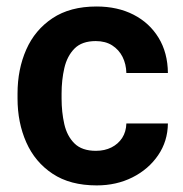

<svg xmlns="http://www.w3.org/2000/svg" viewBox="-20 -558 561 588"><path d="M273.8 -96.1Q300.5 -96.1 321.2 -106.5Q342 -116.9 354.2 -135.7Q366.3 -154.5 367 -179.9H494.2Q493.6 -125.4 464.2 -82.5Q434.9 -39.6 385.8 -14.9Q336.7 9.8 276.2 9.8Q194.8 9.8 141.1 -25.9Q87.3 -61.5 60.5 -122Q33.7 -182.5 33.7 -256.5V-271.5Q33.7 -345.8 60.4 -406.2Q87 -466.5 140.9 -502.3Q194.7 -538.1 275.6 -538.1Q339.9 -538.1 388.8 -513.1Q437.7 -488.1 465.6 -442.4Q493.6 -396.7 494.2 -334.4H367Q366.3 -361.8 355.3 -383.8Q344.2 -405.8 323.6 -419Q302.9 -432.2 273.2 -432.2Q230.8 -432.2 208.1 -409.2Q185.4 -386.1 177 -349.4Q168.6 -312.7 168.6 -271.5V-256.5Q168.6 -214.6 176.9 -178Q185.2 -141.4 208 -118.8Q230.9 -96.1 273.8 -96.1Z"/></svg>

Font: Vazirmatn
Style: Regular
Weight: 400
Designer: Saber Rastikerdar
Foundry: Saber Rastikerdar
Version: Version 33.003;September 2, 2022;FontCreator 14.0.0.2862 64-